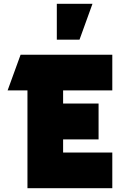

<svg xmlns="http://www.w3.org/2000/svg" viewBox="-20 -987 674 1007"><path d="M20 -513 88 -700H569V-513H311V-444H497V-256H311V-187H569V0H124V-513ZM278 -779V-967H465L397 -779Z"/></svg>

Font: Clickuper
Style: Bold
Weight: 700
Designer: Denis Ignatov
Foundry: Denis Ignatov
Version: Version 1.10 April 16, 2021